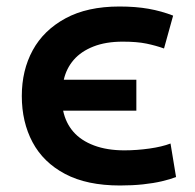

<svg xmlns="http://www.w3.org/2000/svg" viewBox="-20 -558 600 590"><path d="M349 12Q247 12 180 -23.5Q113 -59 80 -121Q47 -183 47 -263Q47 -342 80.5 -403.5Q114 -465 181 -501.5Q248 -538 347 -538Q397 -538 436.5 -531Q476 -524 512 -510L484 -409Q459 -418 430 -424Q401 -430 357 -430Q305 -430 267 -415Q229 -400 206.5 -374Q184 -348 176 -313H399V-218H174Q182 -180 205.5 -153Q229 -126 269 -111Q309 -96 362 -96Q400 -96 439 -101.5Q478 -107 504 -117L521 -14Q503 -7 477.5 -1Q452 5 419.5 8.5Q387 12 349 12Z"/></svg>

Font: Ubuntu Sans Mono SemiBold
Style: Regular
Weight: 600
Monospace: yes
Designer: Dalton Maag Ltd
Foundry: Dalton Maag Ltd
Version: Version 1.006